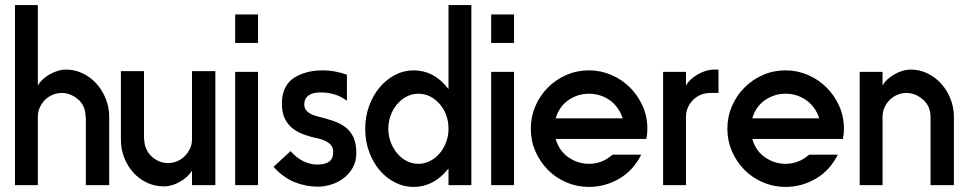

<svg xmlns="http://www.w3.org/2000/svg" viewBox="-20 -731 3810 756"><path d="M129 -711V-394Q136 -407 148.5 -418.5Q161 -430 176 -438.5Q191 -447 207.5 -452Q224 -457 240 -457Q275 -457 306 -442Q337 -427 360 -401.5Q383 -376 396.5 -342Q410 -308 410 -271V-2H318V-271H317Q317 -311 291 -337H290Q260 -365 223 -365Q205 -365 188 -358Q171 -351 158 -338.5Q145 -326 137 -308.5Q129 -291 129 -271V-2H39V-711Z M736 -2V-59Q720 -33 688 -15Q656 3 626 3Q590 3 559 -11.5Q528 -26 505 -51.5Q482 -77 469 -110.5Q456 -144 456 -182V-451H547V-182H548Q548 -164 555 -147Q562 -130 575 -117Q588 -104 605 -96.5Q622 -89 642 -89Q660 -89 677 -96Q694 -103 707 -116Q720 -129 728 -145.5Q736 -162 736 -182V-451H828V-2Z M996 -448V-2H906V-448ZM996 -674V-562H906V-674Z M1124 -136Q1149 -108 1176 -95.5Q1203 -83 1229 -83Q1260 -83 1276 -94.5Q1292 -106 1292 -134Q1292 -172 1232 -186Q1202 -192 1176 -201.5Q1150 -211 1131 -226.5Q1112 -242 1101 -265Q1090 -288 1090 -322Q1090 -352 1097.5 -372.5Q1105 -393 1117 -406.5Q1129 -420 1144 -428.5Q1159 -437 1174 -442Q1207 -454 1252 -454Q1297 -454 1346 -437V-334Q1304 -367 1241 -367Q1212 -367 1195 -355Q1178 -343 1178 -319Q1178 -285 1233 -272Q1266 -264 1293.5 -254.5Q1321 -245 1341 -229.5Q1361 -214 1372 -189.5Q1383 -165 1383 -128Q1383 -95 1368.5 -70Q1354 -45 1332 -28.5Q1310 -12 1283 -4Q1256 4 1232 4Q1184 4 1139.5 -14Q1095 -32 1057 -74Z M1836 -711V-2H1746V-67L1743 -64Q1687 5 1608 5Q1570 5 1535.5 -12.5Q1501 -30 1475 -60.5Q1449 -91 1433.5 -133Q1418 -175 1418 -224Q1418 -272 1433.5 -314Q1449 -356 1475 -387Q1501 -418 1535.5 -436Q1570 -454 1608 -454Q1688 -454 1743 -384L1744 -383Q1744 -381 1746 -381V-711ZM1709 -324Q1674 -362 1627 -362Q1602 -362 1580.5 -350.5Q1559 -339 1543 -320Q1527 -301 1518 -276Q1509 -251 1509 -224Q1509 -196 1518.5 -171Q1528 -146 1544 -127Q1560 -108 1581.5 -97Q1603 -86 1627 -86Q1651 -86 1673 -97Q1695 -108 1711 -127Q1727 -146 1736.5 -171Q1746 -196 1746 -224Q1746 -283 1709 -324Z M2004 -448V-2H1914V-448ZM2004 -674V-562H1914V-674Z M2299 -454Q2345 -454 2387 -436Q2429 -418 2460.5 -386.5Q2492 -355 2510.5 -313.5Q2529 -272 2529 -224Q2529 -203 2525 -184H2168Q2182 -136 2219 -111Q2256 -86 2299 -86Q2351 -86 2392 -122H2505Q2473 -59 2417.5 -27Q2362 5 2299 5Q2252 5 2210 -13Q2168 -31 2137 -62.5Q2106 -94 2088 -135.5Q2070 -177 2070 -224Q2070 -271 2088 -313Q2106 -355 2137.5 -386.5Q2169 -418 2210.5 -436Q2252 -454 2299 -454ZM2432 -265Q2416 -312 2380 -337Q2344 -362 2299 -362Q2255 -362 2218.5 -337Q2182 -312 2168 -265Z M2681 -448V-394Q2688 -407 2700.5 -418.5Q2713 -430 2728 -438.5Q2743 -447 2759.5 -452Q2776 -457 2792 -457H2809V-365H2775Q2757 -365 2740 -358Q2723 -351 2710 -338.5Q2697 -326 2689 -308.5Q2681 -291 2681 -271V-2H2591V-448Z M3073 -454Q3119 -454 3161 -436Q3203 -418 3234.5 -386.5Q3266 -355 3284.5 -313.5Q3303 -272 3303 -224Q3303 -203 3299 -184H2942Q2956 -136 2993 -111Q3030 -86 3073 -86Q3125 -86 3166 -122H3279Q3247 -59 3191.5 -27Q3136 5 3073 5Q3026 5 2984 -13Q2942 -31 2911 -62.5Q2880 -94 2862 -135.5Q2844 -177 2844 -224Q2844 -271 2862 -313Q2880 -355 2911.5 -386.5Q2943 -418 2984.5 -436Q3026 -454 3073 -454ZM3206 -265Q3190 -312 3154 -337Q3118 -362 3073 -362Q3029 -362 2992.5 -337Q2956 -312 2942 -265Z M3455 -448V-394Q3462 -407 3474.5 -418.5Q3487 -430 3502 -438.5Q3517 -447 3533.5 -452Q3550 -457 3566 -457Q3601 -457 3632 -442Q3663 -427 3686 -401.5Q3709 -376 3722.5 -342Q3736 -308 3736 -271V-2H3644V-271Q3644 -310 3617 -337H3616Q3586 -365 3549 -365Q3531 -365 3514 -358Q3497 -351 3484 -338.5Q3471 -326 3463 -308.5Q3455 -291 3455 -271V-2H3365V-448Z"/></svg>

Font: Fundamental  Brigade
Style: Regular
Weight: 400
Designer: Peter Wiegel, original typeface by Arno Drescher 1935
Foundry: Peter Wiegel
Version: Version 0.000 2012 initial release